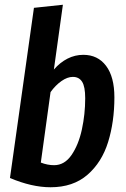

<svg xmlns="http://www.w3.org/2000/svg" viewBox="-20 -774 529 809"><path d="M462 -364Q462 -261 435.5 -175.5Q409 -90 348.5 -37.5Q288 15 193 15Q114 15 22 -24L123 -741L245 -754L207 -481Q233 -511 264.5 -527Q296 -543 331 -543Q392 -543 427 -496.5Q462 -450 462 -364ZM193 -386 152 -89Q180 -78 208 -78Q252 -78 281.5 -121Q311 -164 325 -228.5Q339 -293 339 -360Q339 -409 326 -429.5Q313 -450 287 -450Q264 -450 239 -432.5Q214 -415 193 -386Z"/></svg>

Font: Fira Sans Extra Condensed Medium
Style: Italic
Weight: 500
Width: 3
Italic angle: -8°
Designer: Carrois Corporate & Edenspiekermann AG
Foundry: Carrois Corporate GbR & Edenspiekermann AG
Version: Version 4.203